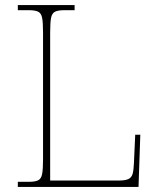

<svg xmlns="http://www.w3.org/2000/svg" viewBox="-20 -734 623 754"><path d="M50 0V-20H93Q118 -20 130 -26Q142 -32 145.5 -51Q149 -70 149 -108V-606Q149 -645 145.5 -663.5Q142 -682 130 -688Q118 -694 93 -694H50V-714H273V-694H233Q208 -694 196 -688Q184 -682 180.5 -663.5Q177 -645 177 -606V-25H446Q472 -25 484.5 -31Q497 -37 501 -52Q505 -67 506 -94L511 -205H531L524 0Z"/></svg>

Font: Noto Serif Armenian Thin
Style: Regular
Weight: 250
Version: Version 2.007